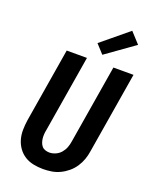

<svg xmlns="http://www.w3.org/2000/svg" viewBox="-178 -1088 956 1194"><g transform="rotate(20 300.0 -491.0)"><path d="M257 8Q224 8 192.5 1.5Q161 -5 135.5 -21Q110 -37 92 -62Q74 -87 65.5 -117Q57 -147 57.5 -179.5Q58 -212 63 -245L144 -735H278L194 -227Q191 -213 190 -198.5Q189 -184 190.5 -170.5Q192 -157 196.5 -144Q201 -131 209.5 -121Q218 -111 231.5 -106.5Q245 -102 259 -102Q279 -102 299.5 -111Q320 -120 334.5 -137Q349 -154 356.5 -174Q364 -194 367 -215L453 -735H586L497 -197Q493 -169 483.5 -142Q474 -115 457.5 -90Q441 -65 417.5 -45.5Q394 -26 367.5 -13.5Q341 -1 313 3.5Q285 8 257 8ZM361 -786 308 -844 485 -990 549 -920Z"/></g></svg>

Font: Iosevka SS04 XBd Ex Obl
Style: Regular
Weight: 800
Width: 7
Italic angle: -9°
Monospace: yes
Designer: Belleve Invis
Foundry: Belleve Invis
Version: Version 19.0.0; ttfautohint (v1.8.4)